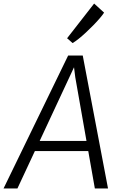

<svg xmlns="http://www.w3.org/2000/svg" viewBox="-44 -1059 682 1079"><path d="M54 0H-24L339 -747H421L563 0H489L452 -210H152ZM345 -623 179 -267H442L379 -625L372 -681ZM364 -817 333 -844 485 -1039 541 -988Q533 -975.5 517.2 -957Q501.5 -938.5 481 -917.5Q460.5 -896.5 439 -876.5Q417.5 -856.5 397.8 -840.8Q378 -825 364 -817Z"/></svg>

Font: Merriweather Sans Variable Regular
Style: Italic
Weight: 300
Italic angle: -8°
Designer: Eben Sorkin
Foundry: Eben Sorkin
Version: Version 2.001